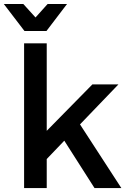

<svg xmlns="http://www.w3.org/2000/svg" viewBox="-34 -964 650 984"><path d="M588 0H450.5L295.5 -243L205.5 -149V0H89.5V-742H205.5V-293.5L439.5 -531.5H573L376 -326.5ZM204 -805H91.5L-14.5 -943.5H85.5L148 -874.5L210 -943.5H309.5Z"/></svg>

Font: Argentum Novus Medium
Style: Regular
Weight: 500
Designer: Julieta Ulanovsky (font) & Cristiano Sobral (main changes)
Foundry: Julieta Ulanovsky (font) & Cristiano Sobral (main changes)
Version: Version 3.00;November 27, 2020;FontCreator 13.0.0.2655 64-bi